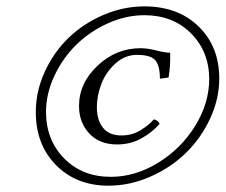

<svg xmlns="http://www.w3.org/2000/svg" viewBox="-20 -608 711 605"><path d="M435.1 -560.1Q376.5 -560.1 319.3 -534.2Q262.2 -508.3 219.7 -466.3Q177.2 -424.3 151.1 -368.4Q125 -312.5 125 -255.9Q125 -167 182.1 -108.9Q239.3 -50.8 329.1 -50.8Q405.8 -50.8 478 -95Q550.3 -139.2 594.7 -210.9Q639.2 -282.7 639.2 -358.9Q639.2 -445.3 582 -502.7Q524.9 -560.1 435.1 -560.1ZM482.9 -217.8Q460 -190.9 425.5 -171.9Q391.1 -152.8 349.1 -152.8Q293.5 -152.8 261.2 -187.5Q229 -222.2 229 -273.9Q229 -346.2 287.4 -401.1Q345.7 -456.1 422.9 -456.1Q444.8 -456.1 472.4 -449Q500 -441.9 516.1 -441.9Q517.6 -402.8 511.2 -363.8Q509.3 -363.3 497.8 -361.8Q486.3 -360.4 483.9 -359.9Q483.9 -401.9 469 -418.5Q454.1 -435.1 412.1 -435.1Q373.5 -435.1 343.5 -407.7Q313.5 -380.4 299.3 -343.3Q285.2 -306.2 285.2 -270Q285.2 -230 304.4 -205.6Q323.7 -181.2 362.8 -181.2Q396 -181.2 422.4 -197.3Q448.7 -213.4 464.8 -231.9Q470.7 -231 476.1 -226.8Q481.4 -222.7 482.9 -217.8ZM321.8 -22.9Q220.7 -22.9 156.7 -87.6Q92.8 -152.3 92.8 -254.9Q92.8 -319.8 120.8 -381.3Q148.9 -442.9 195.3 -488Q241.7 -533.2 304.9 -560.5Q368.2 -587.9 435.1 -587.9Q541 -587.9 606 -524.4Q670.9 -460.9 670.9 -360.8Q670.9 -296.4 642.1 -234.4Q613.3 -172.4 565.7 -126Q518.1 -79.6 453.6 -51.3Q389.2 -22.9 321.8 -22.9Z"/></svg>

Font: Common Serif
Style: Italic
Weight: 400
Italic angle: -12°
Designer: Philipp H. Poll, Khaled Hosny
Foundry: Stefan Peev, Context Ltd.
Version: Version 1.026